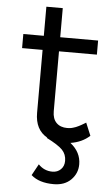

<svg xmlns="http://www.w3.org/2000/svg" viewBox="-58 -680 535 934"><g transform="rotate(5 209.5 -213.5)"><path d="M210 -138.2Q210 -102.1 229.2 -82.5Q248.5 -63 282.2 -63Q289.6 -63 296.9 -64Q304.2 -64.9 311.8 -67.4Q319.3 -69.8 324.2 -71.5Q329.1 -73.2 337.6 -77.6Q346.2 -82 348.9 -83.5Q351.6 -85 361.1 -90.6Q370.6 -96.2 372.1 -97.2L397.9 -35.2Q360.8 -1 304.2 7.8Q356 48.8 356 107.9Q356 152.3 324.7 183.6Q293.5 214.8 240.2 214.8Q168.5 214.8 129.9 180.2L160.2 125Q188.5 154.8 229 154.8Q253.4 154.8 269.8 138.9Q286.1 123 286.1 97.2Q286.1 65.4 265.6 43.9Q245.1 22.5 187 -6.8L189.9 -7.8Q129.9 -41 129.9 -124V-431.2H29.8V-500H129.9V-642.1H210V-500H395V-431.2H210Z"/></g></svg>

Font: Human Sans
Style: Regular
Weight: 400
Designer: Tim Radville
Foundry: Continuum
Version: Version 1.000;FEAKit 1.0